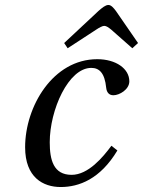

<svg xmlns="http://www.w3.org/2000/svg" viewBox="-20 -740 575 772"><path d="M238 -567 252 -546 367 -621C379 -629 392 -636 399 -636C408 -636 417 -629 427 -621L512 -546L535 -567L446 -696C437 -708 427 -720 416 -720C404 -720 391 -709 376 -696ZM81 -148C81 -26 154 12 224 12C298 12 383 -20 452 -135L428 -154C394 -108 335 -37 268 -37C195 -37 180 -97 180 -168C180 -298 255 -467 347 -467C379 -467 401 -447 407 -387C409 -369 418 -357 436 -357C460 -357 500 -380 500 -413C500 -464 446 -502 371 -502C193 -502 81 -312 81 -148Z"/></svg>

Font: Heuristica
Style: Italic
Weight: 400
Italic angle: -13°
Version: Version 1.0.1